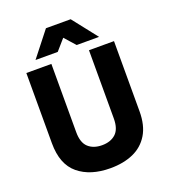

<svg xmlns="http://www.w3.org/2000/svg" viewBox="-164 -1030 1019 1161"><g transform="rotate(-20 346.0 -449.5)"><path d="M346 15Q218 15 141 -48.5Q64 -112 64 -248V-700H225V-261Q225 -193 258 -163Q291 -133 346 -133Q401 -133 434 -163Q467 -193 467 -261V-700H628V-248Q628 -158 592.5 -99.5Q557 -41 494 -13Q431 15 346 15ZM143 -755 268 -914H427L552 -755H408L303 -873H389L286 -755Z"/></g></svg>

Font: SUSE ExtraBold
Style: Regular
Weight: 800
Designer: Rene Bieder
Foundry: SUSE
Version: Version 1.000